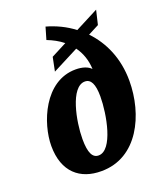

<svg xmlns="http://www.w3.org/2000/svg" viewBox="-143 -862 818 965"><g transform="rotate(-20 266.0 -379.5)"><path d="M233 10C427 10 519 -189 519 -369C519 -491 474 -587 408 -656L466 -686L484 -762L360 -698C316 -732 266 -755 216 -769L197 -704C228 -692 256 -677 281 -657L198 -614L183 -540L323 -612C348 -578 363 -536 365 -488C349 -505 321 -515 284 -515C116 -515 38 -315 38 -195C38 -55 119 11 233 10ZM246 -69C214 -69 197 -99 197 -174C197 -267 230 -442 307 -442C339 -442 355 -411 355 -345C355 -250 322 -69 246 -69Z"/></g></svg>

Font: Noto Serif ExtraCondensed Black
Style: Italic
Weight: 900
Width: 2
Italic angle: -12°
Designer: Monotype Design Team
Foundry: Monotype Imaging Inc.
Version: Version 2.014